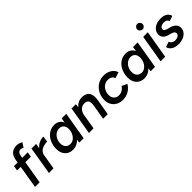

<svg xmlns="http://www.w3.org/2000/svg" viewBox="263 -1979 3243 3243"><g transform="rotate(-45 1884.5 -357.0)"><path d="M347 -717Q394 -717 454 -685L402 -605Q365 -622 347 -622Q284 -622 271 -537L265 -500H397L381 -410H250L181 0H71L139 -410H53L68 -500H154L163 -554Q191 -717 347 -717Z M487 -500H597L582 -411Q619 -456 669 -479Q719 -502 772 -502L757 -397Q686 -397 631 -368.5Q576 -340 560 -282L513 0H403Z M1136 -65Q1104 -27 1061.5 -7.5Q1019 12 973 12Q884 12 830.5 -45.5Q777 -103 777 -198Q777 -283 810 -355Q843 -427 902.5 -469.5Q962 -512 1039 -512Q1096 -512 1134.5 -487Q1173 -462 1193 -416L1207 -500H1317L1233 0H1129ZM1007 -89Q1054 -89 1090.5 -118.5Q1127 -148 1147 -194Q1167 -240 1167 -290Q1167 -344 1137.5 -377.5Q1108 -411 1059 -411Q1011 -411 972.5 -383.5Q934 -356 912.5 -311Q891 -266 891 -217Q891 -160 922.5 -124.5Q954 -89 1007 -89Z M1443 -500H1546L1539 -434Q1603 -512 1701 -512Q1779 -512 1820.5 -471.5Q1862 -431 1862 -351Q1862 -321 1856 -285L1854 -270L1853 -265L1852 -257L1808 0H1698L1741 -257Q1747 -290 1747 -314Q1747 -367 1723.5 -388Q1700 -409 1656 -409Q1605 -409 1569 -377Q1533 -345 1517 -287L1469 0H1359Z M1935 -210Q1935 -220 1937 -240Q1944 -319 1983.5 -381Q2023 -443 2085 -477.5Q2147 -512 2220 -512Q2301 -512 2360 -473.5Q2419 -435 2438 -373L2332 -339Q2318 -374 2289.5 -392Q2261 -410 2220 -410Q2172 -410 2132.5 -385Q2093 -360 2070 -316Q2047 -272 2047 -216Q2047 -160 2080 -125Q2113 -90 2169 -90Q2212 -90 2249.5 -112Q2287 -134 2310 -172L2405 -127Q2365 -59 2301.5 -23.5Q2238 12 2161 12Q2093 12 2041.5 -17Q1990 -46 1962.5 -96.5Q1935 -147 1935 -210Z M2841 -65Q2809 -27 2766.5 -7.5Q2724 12 2678 12Q2589 12 2535.5 -45.5Q2482 -103 2482 -198Q2482 -283 2515 -355Q2548 -427 2607.5 -469.5Q2667 -512 2744 -512Q2801 -512 2839.5 -487Q2878 -462 2898 -416L2912 -500H3022L2938 0H2834ZM2712 -89Q2759 -89 2795.5 -118.5Q2832 -148 2852 -194Q2872 -240 2872 -290Q2872 -344 2842.5 -377.5Q2813 -411 2764 -411Q2716 -411 2677.5 -383.5Q2639 -356 2617.5 -311Q2596 -266 2596 -217Q2596 -160 2627.5 -124.5Q2659 -89 2712 -89Z M3155 -500H3265L3180 0H3070ZM3172 -661Q3172 -687 3191.5 -706.5Q3211 -726 3237 -726Q3264 -726 3283 -706.5Q3302 -687 3302 -661Q3302 -635 3283 -615.5Q3264 -596 3237 -596Q3211 -596 3191.5 -615.5Q3172 -635 3172 -661Z M3305 -105 3402 -138Q3411 -107 3437 -90.5Q3463 -74 3495 -74Q3536 -74 3567 -93Q3598 -112 3598 -146Q3598 -167 3580 -181.5Q3562 -196 3524 -207L3481 -219Q3424 -234 3393.5 -266Q3363 -298 3363 -341Q3363 -392 3390.5 -431Q3418 -470 3468 -491Q3518 -512 3582 -512Q3655 -512 3698 -483Q3741 -454 3753 -403L3659 -370Q3650 -400 3629 -413Q3608 -426 3569 -426Q3529 -426 3501.5 -406Q3474 -386 3474 -356Q3474 -340 3491.5 -326.5Q3509 -313 3544 -303L3585 -293Q3650 -276 3683 -240.5Q3716 -205 3716 -157Q3716 -106 3685.5 -67.5Q3655 -29 3603.5 -8.5Q3552 12 3492 12Q3413 12 3364 -21.5Q3315 -55 3305 -105Z"/></g></svg>

Font: Oak Sans Semibold
Style: Italic
Weight: 600
Italic angle: -9.49998°
Foundry: Erik Kennedy, Walven
Version: Version 1.000